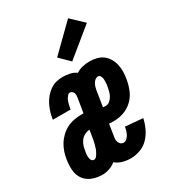

<svg xmlns="http://www.w3.org/2000/svg" viewBox="-192 -875 881 983"><g transform="rotate(-30 248.5 -383.0)"><path d="M289 8Q264 8 241 1.5Q218 -5 200 -20Q183 -6 162 1Q141 8 121 8Q90 8 62 -2.5Q34 -13 17 -36Q0 -59 -2.5 -89.5Q-5 -120 0 -150Q3 -172 10 -193Q17 -214 29 -233.5Q41 -253 58 -269Q75 -285 95 -295Q115 -305 137 -309Q159 -313 180 -313H193L207 -398Q208 -405 208 -412.5Q208 -420 205.5 -426Q203 -432 197.5 -436Q192 -440 185 -440Q178 -440 172.5 -434Q167 -428 163 -421.5Q159 -415 156.5 -408Q154 -401 152 -394Q150 -387 149 -380.5Q148 -374 146 -367V-363H41L42 -371Q45 -390 51 -408.5Q57 -427 66 -445Q75 -463 88.5 -479Q102 -495 118.5 -506.5Q135 -518 154 -523Q173 -528 192 -528Q214 -528 235 -523.5Q256 -519 272 -507Q291 -519 311 -523.5Q331 -528 351 -528Q373 -528 393.5 -523Q414 -518 430 -506Q446 -494 456.5 -476Q467 -458 471.5 -438Q476 -418 475.5 -396Q475 -374 471 -352Q466 -323 454.5 -294.5Q443 -266 420.5 -244Q398 -222 369 -211.5Q340 -201 311 -201Q303 -201 295 -201Q287 -201 280 -202L270 -138Q268 -129 267.5 -119Q267 -109 270 -100.5Q273 -92 280 -86Q287 -80 297 -80Q307 -80 316 -88.5Q325 -97 330 -106.5Q335 -116 338 -126.5Q341 -137 343 -148L446 -139Q440 -111 427.5 -84Q415 -57 394.5 -35Q374 -13 345.5 -2.5Q317 8 289 8ZM311 -289Q324 -289 334.5 -297.5Q345 -306 352 -318Q359 -330 362 -342.5Q365 -355 368 -368Q369 -375 370 -382Q371 -389 371 -395.5Q371 -402 371 -409Q371 -416 369 -422.5Q367 -429 363 -434.5Q359 -440 352 -440Q343 -440 335 -434Q327 -428 322 -419.5Q317 -411 314.5 -402.5Q312 -394 310 -385L295 -290Q299 -290 303 -289.5Q307 -289 311 -289ZM121 -80Q129 -80 135 -86.5Q141 -93 145 -100Q149 -107 152.5 -114Q156 -121 158 -128.5Q160 -136 162.5 -144Q165 -152 166.5 -159.5Q168 -167 169.5 -174.5Q171 -182 172 -190L178 -225Q164 -225 149 -217.5Q134 -210 124.5 -197Q115 -184 110.5 -169.5Q106 -155 104 -140Q103 -134 102 -128Q101 -122 101 -116Q101 -110 102 -104Q103 -98 104.5 -93Q106 -88 110.5 -84Q115 -80 121 -80ZM276 -572 219 -628 368 -774 440 -706Z"/></g></svg>

Font: Iosevka Extrabold
Style: Italic
Weight: 800
Italic angle: -9°
Monospace: yes
Designer: Belleve Invis
Foundry: Belleve Invis
Version: Version 32.5.0; ttfautohint (v1.8.4)